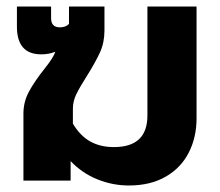

<svg xmlns="http://www.w3.org/2000/svg" viewBox="-20 -555 677 590"><path d="M197 -60V0H52V-206Q52 -242 69 -273.5Q86 -305 117 -344Q145 -379 150 -396Q130 -388 107 -388Q32 -388 32 -473V-535H137V-499Q137 -471 164 -471Q183 -471 192 -482V-535H301V-461Q301 -424 287 -393.5Q273 -363 246 -320Q225 -287 214.5 -265.5Q204 -244 204 -221V-175Q226 -138 257 -120.5Q288 -103 330 -103Q433 -103 433 -200V-535H584V-191Q584 -133 560 -86Q536 -39 489 -12Q442 15 376 15Q326 15 279 -4Q232 -23 197 -60Z"/></svg>

Font: Prompt SemiBold
Style: Regular
Weight: 600
Designer: Katatrad Team
Foundry: CadsonDemak
Version: Version 1.001